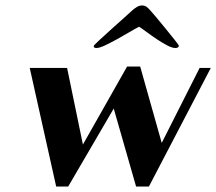

<svg xmlns="http://www.w3.org/2000/svg" viewBox="-20 -674 793 704"><path d="M226 -425 284 -144 446 -430H494L573 -150L712 -425H753L526 10H479L397 -276L230 10H186L89 -425ZM324 -506Q324 -508 344 -526.5Q364 -545 389.5 -568Q415 -591 437.5 -611Q460 -631 465 -636Q473 -643 482 -648.5Q491 -654 501 -654Q511 -654 518 -648.5Q525 -643 531 -636Q536 -631 553 -610.5Q570 -590 588.5 -567.5Q607 -545 621.5 -526.5Q636 -508 636 -506Q635 -501 631 -499.5Q627 -498 623 -498Q611 -498 593 -507.5Q575 -517 555.5 -530Q536 -543 518.5 -556Q501 -569 490 -576Q478 -570 456 -557Q434 -544 410.5 -531Q387 -518 366 -508Q345 -498 334 -498Q330 -498 326.5 -499.5Q323 -501 324 -506Z"/></svg>

Font: Gamine
Style: Bold Italic
Weight: 700
Designer: Tapiwanashe Sebastian Garikayi
Version: Version 1.000